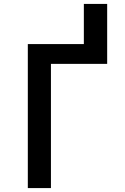

<svg xmlns="http://www.w3.org/2000/svg" viewBox="-20 -960 640 980"><path d="M122 0V-735H408V-940H527V-634H240V0Z"/></svg>

Font: Zed Sans Extended
Style: Bold
Weight: 700
Width: 7
Designer: Belleve Invis
Foundry: Belleve Invis
Version: Version 1.0.0; ttfautohint (v1.8.4)